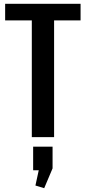

<svg xmlns="http://www.w3.org/2000/svg" viewBox="-20 -720 450 1008"><path d="M403 -700V-613H206L264 -666V0H147V-666L202 -613H7V-700ZM256 50V164L212 268L166 254L199 102L250 174H154V50Z"/></svg>

Font: Pathway Extreme Condensed SemiBold
Style: Regular
Weight: 600
Width: 3
Version: Version 1.001;gftools[0.9.26]